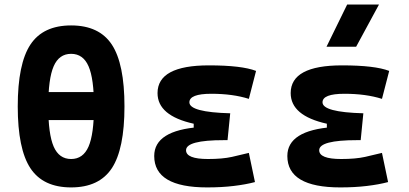

<svg xmlns="http://www.w3.org/2000/svg" viewBox="-20 -815 1798 845"><path d="M293 9.8Q169.5 9.8 113.8 -74.7Q58.1 -159.2 58.1 -346.7Q58.1 -534.2 113.8 -618.7Q169.5 -703.1 293 -703.1Q416.5 -703.1 472.2 -618.7Q527.8 -534.2 527.8 -346.7Q527.8 -159.2 472.2 -74.7Q416.5 9.8 293 9.8ZM293 -115.2Q345.9 -115.2 369.7 -169.9Q393.6 -224.6 393.6 -346.7Q393.6 -468.8 369.7 -523.4Q345.9 -578.1 293 -578.1Q240 -578.1 216.2 -523.4Q192.4 -468.8 192.4 -346.7Q192.4 -224.6 216.2 -169.9Q240 -115.2 293 -115.2ZM93.8 -286.6V-409.7H504.4V-286.6Z M891.6 9.8Q658.7 9.8 658.7 -128.4Q658.7 -241.2 859.9 -255.9L993.2 -316.4L981.4 -198.2H965.8Q798.8 -198.2 798.8 -153.8Q798.8 -115.2 895.5 -115.2Q959 -115.2 1000.7 -124.5Q1042.5 -133.8 1075.2 -142.1L1102.1 -13.7Q1061.5 -2.9 1008.5 3.4Q955.6 9.8 891.6 9.8ZM832.5 -210.4V-270.5Q673.3 -305.7 673.3 -405.3Q673.3 -527.3 899.4 -527.3Q1043.9 -527.3 1106.9 -502.9L1075.2 -379.9Q1004.4 -402.3 910.2 -402.3Q813.5 -402.3 813.5 -364.7Q813.5 -321.3 993.2 -316.4L981.4 -198.2Z M1477.5 9.8Q1244.6 9.8 1244.6 -128.4Q1244.6 -241.2 1445.8 -255.9L1579.1 -316.4L1567.4 -198.2H1551.8Q1384.8 -198.2 1384.8 -153.8Q1384.8 -115.2 1481.4 -115.2Q1544.9 -115.2 1586.7 -124.5Q1628.4 -133.8 1661.1 -142.1L1688 -13.7Q1647.5 -2.9 1594.5 3.4Q1541.5 9.8 1477.5 9.8ZM1418.5 -210.4V-270.5Q1259.3 -305.7 1259.3 -405.3Q1259.3 -527.3 1485.4 -527.3Q1629.9 -527.3 1692.9 -502.9L1661.1 -379.9Q1590.3 -402.3 1496.1 -402.3Q1399.4 -402.3 1399.4 -364.7Q1399.4 -321.3 1579.1 -316.4L1567.4 -198.2ZM1417 -609.4 1507.8 -794.9H1647.9L1547.4 -609.4Z"/></svg>

Font: Cascadia Code PL
Style: Regular
Weight: 400
Monospace: yes
Designer: Aaron Bell
Foundry: Saja Typeworks
Version: Version 2102.003